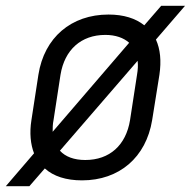

<svg xmlns="http://www.w3.org/2000/svg" viewBox="-28 -610 656 660"><path d="M-8 30H73L126 -31C156 -4 199 10 254 10C382 10 474 -69 495 -197L520 -353C527 -401 523 -441 508 -474L608 -590H526L468 -523C438 -547 397 -560 345 -560C217 -560 124 -481 104 -353L80 -197C73 -153 77 -114 89 -83ZM156 -197 180 -353C194 -439 251 -490 334 -490C369 -490 397 -480 416 -463L153 -157C153 -169 153 -183 156 -197ZM265 -60C227 -60 197 -71 178 -92L445 -401C447 -387 446 -370 443 -353L419 -197C405 -111 349 -60 265 -60Z"/></svg>

Font: JetBrains Mono Light
Style: Italic
Weight: 336
Italic angle: -9°
Monospace: yes
Designer: Philipp Nurullin, Konstantin Bulenkov
Foundry: JetBrains
Version: Version 2.305